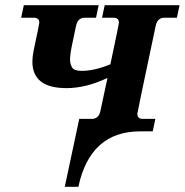

<svg xmlns="http://www.w3.org/2000/svg" viewBox="-20 -509 716 744"><path d="M283.7 214.8H231L287.1 -48.3H335.9Q362.8 -48.3 369.1 -79.1L396.5 -207Q313 -167.5 237.8 -167.5Q105.5 -167.5 105.5 -270Q105.5 -289.6 110.4 -313.5Q132.3 -416 132.3 -420.9Q132.3 -440.4 110.8 -440.4H62L72.3 -488.8H362.3L352.1 -440.4H308.6Q281.7 -440.4 274.9 -409.7Q267.1 -372.6 259.3 -335.7Q251.5 -298.8 251.5 -277.3Q251.5 -260.3 259.5 -247.3Q267.6 -234.4 295.9 -234.4Q345.7 -234.4 407.7 -259.8Q440.9 -416 440.9 -420.9Q440.9 -440.4 419.4 -440.4H375.5L385.7 -488.8H675.8L665.5 -440.4H617.2Q590.3 -440.4 583.5 -409.7Q512.2 -73.2 512.2 -68.4Q512.2 -48.3 533.7 -48.3H582L571.8 0H523.4Q329.6 0 283.7 214.8Z"/></svg>

Font: Munson
Style: Bold Italic
Weight: 700
Italic angle: -12°
Designer: Paul James MIller
Foundry: High-Logic / Made with FontCreator
Version: Version 2.10;May 5, 2019;FontCreator 11.5.0.2430 64-bit